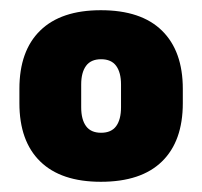

<svg xmlns="http://www.w3.org/2000/svg" viewBox="-20 -667 396 376"><path d="M177.5 -311Q99.5 -311 58.8 -350.8Q18 -390.5 18 -465V-493Q18 -567.5 58.8 -607.2Q99.5 -647 177.5 -647Q256.5 -647 297.2 -607Q338 -567 338 -493V-465Q338 -390.5 297.2 -350.8Q256.5 -311 177.5 -311ZM178 -407Q198 -407 207.5 -420Q217 -433 217 -457V-501.5Q217 -525 207.5 -538Q198 -551 178 -551Q158 -551 148.5 -538Q139 -525 139 -501.5V-457Q139 -433 148.5 -420Q158 -407 178 -407Z"/></svg>

Font: Anek Gujarati Medium ExtraBold
Style: Regular
Weight: 800
Version: Version 1.003